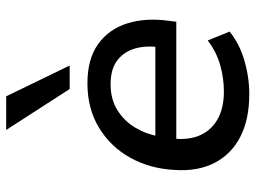

<svg xmlns="http://www.w3.org/2000/svg" viewBox="-120 -676 806 605"><g transform="rotate(-90 282.5 -374.0)"><path d="M288 9Q208 9 153 -19.5Q98 -48 71 -101Q44 -154 49 -226Q53 -304 87.5 -366Q122 -428 182 -464.5Q242 -501 322 -501Q399 -501 446 -467Q493 -433 511 -375Q529 -317 519 -245L516 -221H128L138 -287H454L435 -269Q442 -316 431.5 -351.5Q421 -387 393.5 -407.5Q366 -428 319 -428Q271 -428 236.5 -406Q202 -384 181.5 -349Q161 -314 154 -272L150 -247Q141 -192 155.5 -153Q170 -114 206 -92.5Q242 -71 296 -71Q339 -71 380.5 -83Q422 -95 457 -122L485 -53Q447 -22 394 -6.5Q341 9 288 9ZM304 -557 175 -757H281L378 -557Z"/></g></svg>

Font: Nunito Sans 10pt SemiBold
Style: Italic
Weight: 600
Italic angle: -9°
Designer: Vernon Adams
Foundry: Vernon Adams
Version: Version 3.101;gftools[0.9.27]